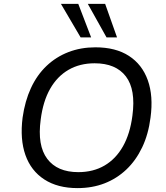

<svg xmlns="http://www.w3.org/2000/svg" viewBox="-20 -957 855 986"><path d="M378 9Q276 9 207.5 -35.5Q139 -80 110.5 -161Q82 -242 96 -353Q108 -438 139 -505Q170 -572 219 -618.5Q268 -665 331.5 -689.5Q395 -714 470 -714Q574 -714 642 -670Q710 -626 739 -545Q768 -464 753 -353Q742 -267 710 -200Q678 -133 629 -86.5Q580 -40 517 -15.5Q454 9 378 9ZM382 -73Q459 -73 517 -107Q575 -141 611.5 -205.5Q648 -270 660 -363Q678 -497 626.5 -564.5Q575 -632 466 -632Q390 -632 332 -598.5Q274 -565 237.5 -501Q201 -437 189 -343Q171 -210 222.5 -141.5Q274 -73 382 -73ZM527 -765 431 -937H520L581 -765ZM394 -765 293 -937H382L448 -765Z"/></svg>

Font: Nunito Sans 7pt
Style: Italic
Weight: 400
Italic angle: -9°
Designer: Vernon Adams
Foundry: Vernon Adams
Version: Version 3.101;gftools[0.9.27]